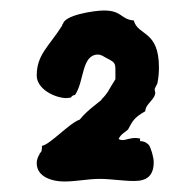

<svg xmlns="http://www.w3.org/2000/svg" viewBox="-20 -656 371 366"><path d="M57 -529C56 -528 56 -528 56 -527C56 -528 56 -528 57 -529ZM280 -497C282 -507 283 -517 283 -527C283 -599 243 -587 235 -617C210 -619 213 -636 178 -636C160 -636 100 -627 100 -609V-611C99 -609 98 -608 98 -608C99 -608 98 -607 99 -608C73 -567 50 -552 50 -512C50 -486 85 -469 107 -469L115 -470C117 -473 120 -475 123 -475C141 -501 135 -552 167 -552C171 -552 175 -550 180 -547C199 -537 200 -537 200 -521V-505L192 -492C187 -484 186 -479 173 -466H174L159 -454C149 -446 139 -437 132 -428C113 -422 75 -380 60 -378C60 -363 57 -367 55 -362L56 -363C52 -357 50 -351 50 -345C50 -318 81 -310 102 -310C126 -310 147 -315 170 -315C192 -315 213 -311 236 -311C260 -311 273 -321 273 -347C273 -356 268 -374 263 -381V-380C259 -385 253 -387 247 -387V-392L239 -393C227 -393 220 -389 214 -389C210 -389 208 -390 206 -391C209 -397 212 -400 219 -405L224 -409C233 -426 236 -432 257 -444C257 -458 276 -466 276 -480C276 -481 275 -482 275 -484V-487Z"/></svg>

Font: Margarine
Style: Regular
Weight: 400
Designer: Astigmatic (AOETI)
Foundry: Astigmatic (AOETI)
Version: Version 1.000